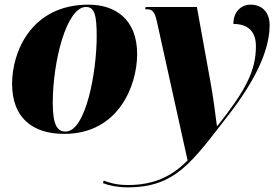

<svg xmlns="http://www.w3.org/2000/svg" viewBox="-20 -566 1192 826"><path d="M256 10C492 10 570 -201 570 -333C570 -484 475 -546 361 -546C113 -546 32 -341 32 -206C32 -60 119 10 256 10ZM530 240C735 240 807 130 962 -70C1071 -210 1140 -344 1140 -458C1140 -508 1112 -546 1058 -546C1019 -546 984 -517 984 -463C1024 -463 1081 -450 1081 -367C1081 -260 1035 -175 916 -25H913C909 -58 896 -158 886 -210L827 -536H607L604 -526H613C637 -526 646 -513 655 -473L787 124C719 194 640 230 530 230C481 230 451 220 426 211L423 222C451 233 488 240 530 240ZM262 0C225 0 207 -31 207 -123C207 -302 266 -536 350 -536C386 -536 396 -503 396 -411C396 -255 349 0 262 0Z"/></svg>

Font: Noto Serif Display SemiCondensed Black
Style: Italic
Weight: 900
Width: 4
Italic angle: -12°
Designer: Monotype Design Team
Foundry: Monotype Imaging Inc.
Version: Version 2.009